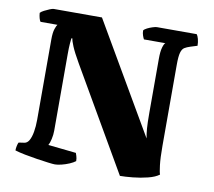

<svg xmlns="http://www.w3.org/2000/svg" viewBox="-78 -794 987 884"><g transform="rotate(10 415.5 -352.0)"><path d="M233 0Q224 0 200.5 -3Q177 -6 147.5 -10.5Q118 -15 90 -20.5Q62 -26 43 -32Q43 -42 45.5 -53.5Q48 -65 51 -70L78 -74Q91 -76 99.5 -91Q108 -106 112.5 -131.5Q117 -157 117 -189V-564Q117 -596 123 -613.5Q129 -631 133 -635H54Q50 -640 47 -651Q44 -662 43 -675Q48 -681 60.5 -687.5Q73 -694 85.5 -699Q98 -704 103 -704H329L628 -191Q624 -212 622 -236.5Q620 -261 620 -311V-563Q620 -596 625.5 -615Q631 -634 637 -638H537Q534 -643 530 -654Q526 -665 526 -678Q530 -684 542 -690Q554 -696 567 -700Q580 -704 586 -704H772Q777 -698 781 -683.5Q785 -669 785 -652L753 -642Q737 -637 726.5 -630.5Q716 -624 711 -606Q706 -588 706 -550V-170Q706 -114 710 -80.5Q714 -47 718 -38Q700 -24 666 -15.5Q632 -7 596.5 -3.5Q561 0 537 0L260 -478Q234 -523 223 -549.5Q212 -576 212 -585H207Q206 -576 204.5 -558.5Q203 -541 203 -510V-152Q203 -133 198.5 -113Q194 -93 188 -83L319 -69Q320 -66 323.5 -55.5Q327 -45 327 -32Q317 -24 299.5 -16.5Q282 -9 263.5 -4.5Q245 0 233 0Z"/></g></svg>

Font: Texturina 12pt Black
Style: Regular
Weight: 900
Designer: Guillermo Torres Carreño
Foundry: Omnibus-Type
Version: Version 1.002